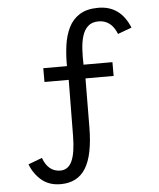

<svg xmlns="http://www.w3.org/2000/svg" viewBox="-60 -881 829 1002"><g transform="rotate(-5 355.0 -380.0)"><path d="M217.3 69.8Q157.7 69.8 118.2 36.9Q78.6 3.9 58.6 -47.9L131.3 -75.2Q158.2 -1 222.2 -1Q262.7 -1 282.5 -43.2Q302.2 -85.4 303.2 -174.8L306.2 -468.8H179.2V-541H303.2Q302.7 -597.7 309.8 -649.4Q316.9 -701.2 336.9 -741.9Q356.9 -782.7 394.5 -806.4Q432.1 -830.1 492.2 -830.1Q608.4 -830.1 656.2 -711.9L583.5 -685.1Q554.2 -759.3 487.8 -759.3Q452.6 -759.3 432.4 -740.7Q412.1 -722.2 402.6 -691.2Q393.1 -660.2 390.9 -621.1Q388.7 -582 390.1 -541H541.5V-468.8H394L392.1 -212.4Q391.1 -67.4 348.6 1.2Q306.2 69.8 217.3 69.8Z"/></g></svg>

Font: BIZ UDPGothic
Style: Regular
Weight: 400
Designer: TypeBank Co., Ltd.
Foundry: Morisawa Inc.
Version: Version 1.051